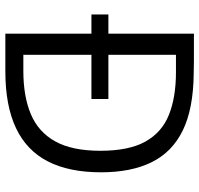

<svg xmlns="http://www.w3.org/2000/svg" viewBox="-34 -730 763 736"><g transform="rotate(90 348.0 -361.5)"><path d="M359 -395V-330H35V-395ZM108.5 -723Q111.5 -723 127.2 -722.8Q143 -722.5 166 -722.8Q189 -723 215 -722.8Q241 -722.5 263.5 -722Q397 -720.5 479.8 -680Q562.5 -639.5 601.2 -561Q640 -482.5 640 -366.5Q640 -244.5 598.2 -163Q556.5 -81.5 470.5 -40.8Q384.5 0 253 0H108.5ZM189.5 -654V-69H252Q349 -69 417.2 -97.8Q485.5 -126.5 521.5 -191.2Q557.5 -256 557.5 -364Q557.5 -474 522 -537.2Q486.5 -600.5 419.2 -627.2Q352 -654 256.5 -654Z"/></g></svg>

Font: Public Sans Light
Style: Regular
Weight: 300
Designer: The Public Sans Project Authors: Dan O. Williams and USWDS (Libre Franklin designed by Pablo Impallari and Rodrigo Fuenz
Version: Version 1.007